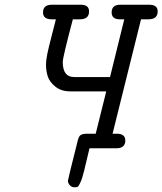

<svg xmlns="http://www.w3.org/2000/svg" viewBox="-20 -631 691 817"><path d="M163.1 -578.1Q163.1 -611.3 201.2 -610.8H324.2Q359.4 -610.8 358.9 -582Q358.9 -548.8 319.8 -548.8H290Q247.1 -387.7 247.1 -367.2Q247.1 -303.2 294.9 -303.2H448.2L508.8 -548.8H490.2Q455.1 -548.8 455.1 -578.1Q455.1 -611.3 492.2 -610.8H615.2Q651.4 -610.8 650.9 -582Q650.9 -548.8 610.8 -548.8H580.1L459 -62H477.1Q513.2 -62 513.2 -33.2Q513.2 0 475.1 0H360.8Q345.7 64 337.9 95.9Q330.1 127.9 322.5 144.5Q314.9 161.1 311 163.6Q307.1 166 296.9 166Q284.7 166 276.9 157Q269 147.9 269 138.2Q269 133.3 310.1 -29.8Q314.9 -51.8 324 -56.9Q333 -62 351.1 -62H387.2L432.1 -242.2H278.8Q240.7 -242.2 215.8 -262.2Q190.9 -282.2 183.3 -305.7Q175.8 -329.1 175.8 -355Q175.8 -375 181.4 -402.1Q187 -429.2 199.5 -477.1Q211.9 -524.9 217.8 -548.8H199.2Q163.1 -549.3 163.1 -578.1Z"/></svg>

Font: CMU Typewriter Text
Style: Italic
Weight: 500
Italic angle: -14.04°
Version: Version 0.7.0